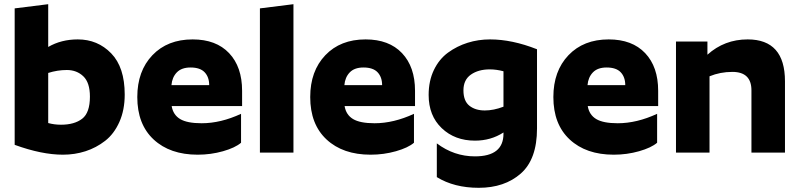

<svg xmlns="http://www.w3.org/2000/svg" viewBox="-20 -728 3812 916"><path d="M210 -708V-504Q272 -540 351 -540Q446 -540 510.5 -473.5Q575 -407 575 -277Q575 -203 549.5 -146Q524 -89 481.5 -56Q439 -23 388 -6.5Q337 10 280 10Q179 10 50 -37V-688ZM271 -133Q335 -133 372 -161.5Q409 -190 409 -267Q409 -334 377.5 -364Q346 -394 299 -394Q254 -394 210 -380V-141Q239 -133 271 -133Z M1130 -47Q1102 -23 1044 -6.5Q986 10 923 10Q791 10 713 -62.5Q635 -135 635 -265Q635 -389 707 -464.5Q779 -540 899 -540Q1011 -540 1073 -474.5Q1135 -409 1135 -295V-222H799Q806 -180 839.5 -160Q873 -140 942 -140Q1033 -140 1130 -185ZM889 -406Q846 -406 823.5 -382.5Q801 -359 798 -322H978Q978 -360 956.5 -383Q935 -406 889 -406Z M1220 -688 1380 -708V0H1220Z M1955 -47Q1927 -23 1869 -6.5Q1811 10 1748 10Q1616 10 1538 -62.5Q1460 -135 1460 -265Q1460 -389 1532 -464.5Q1604 -540 1724 -540Q1836 -540 1898 -474.5Q1960 -409 1960 -295V-222H1624Q1631 -180 1664.5 -160Q1698 -140 1767 -140Q1858 -140 1955 -185ZM1714 -406Q1671 -406 1648.5 -382.5Q1626 -359 1623 -322H1803Q1803 -360 1781.5 -383Q1760 -406 1714 -406Z M2293 -201Q2335 -201 2382 -219V-388Q2348 -397 2317 -397Q2262 -397 2226.5 -372Q2191 -347 2191 -297Q2191 -246 2219.5 -223.5Q2248 -201 2293 -201ZM2542 -115Q2542 32 2464.5 100Q2387 168 2264 168Q2147 168 2064 117V-44Q2146 18 2246 18Q2382 18 2382 -90V-96Q2322 -57 2246 -57Q2150 -57 2087.5 -116.5Q2025 -176 2025 -275Q2025 -342 2050 -394Q2075 -446 2117.5 -477Q2160 -508 2211 -524Q2262 -540 2318 -540Q2423 -540 2542 -493Z M3115 -47Q3087 -23 3029 -6.5Q2971 10 2908 10Q2776 10 2698 -62.5Q2620 -135 2620 -265Q2620 -389 2692 -464.5Q2764 -540 2884 -540Q2996 -540 3058 -474.5Q3120 -409 3120 -295V-222H2784Q2791 -180 2824.5 -160Q2858 -140 2927 -140Q3018 -140 3115 -185ZM2874 -406Q2831 -406 2808.5 -382.5Q2786 -359 2783 -322H2963Q2963 -360 2941.5 -383Q2920 -406 2874 -406Z M3474 -385Q3416 -385 3365 -364V0H3205V-530H3355V-467Q3436 -540 3547 -540Q3725 -540 3725 -340V0H3565V-297Q3565 -385 3474 -385Z"/></svg>

Font: Roundo
Style: Bold
Weight: 700
Designer: Namrata Goyal (Gurmukhi), Shiva Nallaperumal (Latin)
Foundry: Indian Type Foundry
Version: Version 1.000;PS 1.0;hotconv 1.0.88;makeotf.lib2.5.647800